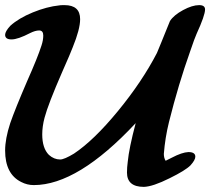

<svg xmlns="http://www.w3.org/2000/svg" viewBox="-30 -706 821 750"><path d="M-10 -570Q-10 -583 10 -605Q43 -635 98 -657.5Q153 -680 202 -685Q204 -686 222 -686Q283 -686 283 -631Q283 -592 254 -521Q245 -497 213 -425Q158 -299 144 -246Q135 -212 135 -181Q135 -127 161 -101Q181 -83 205 -83Q221 -83 259 -106Q337 -158 431 -272.5Q525 -387 583 -499Q587 -508 599.5 -539Q612 -570 623 -597L634 -624Q649 -647 685 -666.5Q721 -686 748 -686Q771 -686 771 -669Q771 -646 738 -574Q731 -559 713 -506Q667 -377 630 -229Q615 -168 610 -105Q610 -89 617 -78L641 -90Q681 -111 706 -112Q733 -112 733 -94Q733 -81 714 -60Q694 -40 633 -10Q567 23 532 24Q466 24 466 -32Q466 -52 469 -74Q474 -127 500 -225Q274 17 102 17Q76 17 53 5Q-10 -26 -10 -118Q-10 -164 10 -225Q29 -280 76 -389Q117 -481 132 -528Q139 -549 139 -567Q139 -587 123 -587Q108 -587 88 -577Q40 -552 15 -552Q-10 -552 -10 -570Z"/></svg>

Font: MathJax_Caligraphic
Style: Bold
Weight: 700
Version: Version 1.1